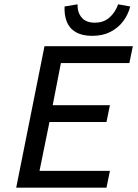

<svg xmlns="http://www.w3.org/2000/svg" viewBox="-20 -869 640 889"><path d="M55 0 186 -655H595L579 -577H262L224 -382H489L473 -304H209L163 -78H489L473 0ZM407 -703Q360 -703 330.5 -720.5Q301 -738 289 -769Q277 -800 279 -839L339 -849Q338 -812 358 -788Q378 -764 419 -764Q460 -764 487 -788Q514 -812 527 -849L583 -839Q573 -800 549.5 -769.5Q526 -739 490.5 -721Q455 -703 407 -703Z"/></svg>

Font: Source Code Pro ExtraLight Medium
Style: Italic
Weight: 500
Italic angle: -11°
Monospace: yes
Version: Version 1.016;hotconv 1.0.116;makeotfexe 2.5.65601